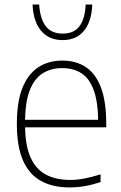

<svg xmlns="http://www.w3.org/2000/svg" viewBox="-20 -814 532 843"><path d="M286 9Q212.5 9 160.5 -19.2Q108.5 -47.5 81.2 -109Q54 -170.5 54 -270Q54 -368.5 79.2 -429.8Q104.5 -491 149.2 -519.5Q194 -548 253.5 -548Q313.5 -548 356.8 -519.5Q400 -491 423.2 -429.8Q446.5 -368.5 446.5 -270V-255H70.5V-288H424.5L411 -275Q411 -363.5 392.2 -416.2Q373.5 -469 338.2 -492Q303 -515 253.5 -515Q204 -515 167.2 -492Q130.5 -469 110.2 -416.5Q90 -364 90 -275V-267.5Q90 -178.5 113.2 -125Q136.5 -71.5 180.8 -47.8Q225 -24 288 -24Q318.5 -24 350.8 -30.2Q383 -36.5 421.5 -48.5V-14.5Q385 -2.5 352 3.2Q319 9 286 9ZM255 -638Q194.5 -638 160.2 -679.2Q126 -720.5 123 -794H152Q156 -732 180.8 -699.2Q205.5 -666.5 255 -666.5Q305 -666.5 329.2 -699.2Q353.5 -732 356 -794H385Q382.5 -720 349 -679Q315.5 -638 255 -638Z"/></svg>

Font: Encode Sans Condensed Thin Thin
Style: Regular
Weight: 250
Version: Version 3.002